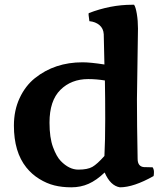

<svg xmlns="http://www.w3.org/2000/svg" viewBox="-20 -779 700 816"><path d="M566.4 -657.7 562 -356.9Q562 -252.9 564.9 -104Q564.9 -71.3 591.8 -68.8Q597.7 -68.4 609.9 -68.4Q622.1 -68.4 628.9 -67.9Q634.3 -58.6 634.3 -48.3Q634.3 -38.1 632.8 -30.8Q547.9 17.1 489.7 17.1Q449.2 10.7 424.8 -45.9Q390.1 -12.7 356.4 2.2Q322.8 17.1 283.2 17.1Q243.7 17.1 211.2 9Q178.7 1 147 -18.6Q115.2 -38.1 91.8 -67.4Q39.1 -133.3 39.1 -245.1Q39.1 -310.1 63.5 -362.3Q87.9 -414.6 128.9 -447.3Q212.9 -514.2 330.6 -514.2Q364.3 -514.2 423.8 -504.9L420.9 -633.8Q419.4 -658.2 402.6 -672.4Q385.7 -686.5 359.9 -689Q356.4 -712.9 356.4 -716.1Q356.4 -719.2 356.9 -723.1Q449.2 -758.8 541 -758.8Q545.4 -758.8 549.8 -758.8Q556.6 -749.5 561.5 -720.2Q566.4 -690.9 566.4 -657.7ZM355 -442.9Q282.7 -442.9 236.6 -397Q190.4 -351.1 190.4 -257.8Q190.4 -193.8 205.3 -153.6Q220.2 -113.3 238.3 -94.7Q273.9 -58.1 313 -58.1Q352.1 -58.1 372.6 -69.8Q393.1 -81.5 423.8 -116.2Q427.2 -180.7 427.2 -273.2Q427.2 -365.7 425.8 -437Q389.6 -442.9 355 -442.9Z"/></svg>

Font: Marko One
Style: Regular
Weight: 400
Designer: Zhenya Spizhovyi
Foundry: Cyreal
Version: Version 1.003